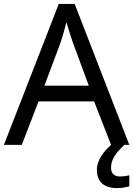

<svg xmlns="http://www.w3.org/2000/svg" viewBox="-20 -737 679 977"><path d="M545 0H546C510 30 473 78 473 126C473 185 505 220 576 220C602 220 619 216 638 211V155C627 157 612 161 590 161C562 161 545 146 545 116C545 75 568 43 613 0H638L360 -717H279L0 0H91L176 -221H459ZM352 -517 432 -301H206L287 -517C295 -540 308 -583 318 -624C325 -599 346 -533 352 -517Z"/></svg>

Font: Noto Sans Cypriot
Style: Regular
Weight: 400
Designer: Monotype Design Team
Foundry: Monotype Imaging Inc.
Version: Version 2.002